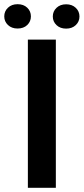

<svg xmlns="http://www.w3.org/2000/svg" viewBox="-57 -901 401 921"><path d="M210.9 -710.9V0H76.7V-710.9ZM-36.6 -822.3Q-36.6 -847.2 -18.8 -864Q-1 -880.9 27.3 -880.9Q56.2 -880.9 73.7 -864Q91.3 -847.2 91.3 -822.3Q91.3 -797.9 73.7 -781Q56.2 -764.2 27.3 -764.2Q-1 -764.2 -18.8 -781Q-36.6 -797.9 -36.6 -822.3ZM196.3 -821.8Q196.3 -846.7 214.1 -863.5Q231.9 -880.4 260.3 -880.4Q288.6 -880.4 306.4 -863.5Q324.2 -846.7 324.2 -821.8Q324.2 -797.4 306.4 -780.5Q288.6 -763.7 260.3 -763.7Q231.9 -763.7 214.1 -780.5Q196.3 -797.4 196.3 -821.8Z"/></svg>

Font: Vazirmatn FD SemiBold
Style: Regular
Weight: 600
Designer: Saber Rastikerdar
Foundry: Saber Rastikerdar
Version: Version 33.001